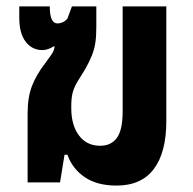

<svg xmlns="http://www.w3.org/2000/svg" viewBox="-20 -568 601 598"><path d="M343 10Q282 10 243.5 -16.5Q205 -43 190 -86H181L167 0H66V-214Q66 -265 79.5 -300Q93 -335 120 -370Q132 -386 140.5 -398.5Q149 -411 150 -423L148 -424Q129 -412 112 -412Q80 -412 60 -438Q40 -464 40 -513V-548H135Q135 -495 159 -495Q167 -495 175 -498.5Q183 -502 190 -510L204 -548H280V-484Q280 -455 277 -435Q274 -415 266.5 -396Q259 -377 245 -352Q233 -332 223 -316.5Q213 -301 207.5 -283.5Q202 -266 202 -238V-231Q202 -178 226 -146Q250 -114 292 -114Q326 -114 344 -138.5Q362 -163 362 -221V-548H498V-191Q498 -93 459 -41.5Q420 10 343 10Z"/></svg>

Font: Noto Sans Thai Cond
Style: Bold
Weight: 700
Width: 3
Designer: Monotype Design Team
Foundry: Monotype Imaging Inc.
Version: Version 2.002; ttfautohint (v1.8.4.7-5d5b)